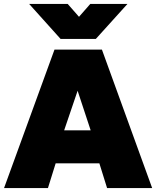

<svg xmlns="http://www.w3.org/2000/svg" viewBox="-22 -951 789 971"><path d="M-1.5 0 253.5 -700H493.5L747.5 0H519.5L480.5 -125H259.5L220.5 0ZM302.5 -292H436.5L370.5 -492ZM284.5 -754 125.5 -931H320.5L377.5 -866L434.5 -931H622.5L462.5 -754Z"/></svg>

Font: Geologica Roman Black
Style: Regular
Weight: 900
Designer: Sindre Bremnes, Frode Helland
Foundry: Monokrom Skriftforlag AS
Version: Version 1.010;gftools[0.9.28]